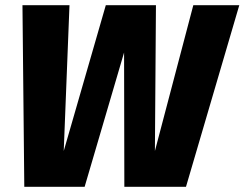

<svg xmlns="http://www.w3.org/2000/svg" viewBox="-20 -715 936 735"><path d="M692 0H456L455 -514L304 0H73L66 -695H246L224 -137L385 -695H577L573 -137L720 -695H896Z"/></svg>

Font: Trujillo ExtraBold
Style: Italic
Weight: 800
Italic angle: -8°
Designer: Fira Sans original fonts by bBox Type GmbH, Carrois Corporate GbR, & Edenspiekermann AG / Changes by Cristiano Sobral
Foundry: Fira Sans original fonts by bBox Type GmbH, Carrois Corporate GbR, & Edenspiekermann AG / Changes by Cristiano Sobral
Version: Version 4.301;July 28, 2020;FontCreator 13.0.0.2655 64-bit